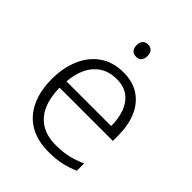

<svg xmlns="http://www.w3.org/2000/svg" viewBox="-209 -844 969 969"><g transform="rotate(45 276.0 -359.5)"><path d="M290 -542Q358 -542 404 -510.5Q450 -479 473 -424Q496 -369 496 -298V-259H116Q117 -153 166 -96.5Q215 -40 307 -40Q356 -40 393 -48.5Q430 -57 474 -76V-24Q435 -7 395.5 1.5Q356 10 305 10Q225 10 169.5 -23Q114 -56 85.5 -117.5Q57 -179 57 -262Q57 -343 84.5 -406.5Q112 -470 164 -506Q216 -542 290 -542ZM289 -494Q216 -494 171 -445.5Q126 -397 118 -306H437Q437 -362 421 -404Q405 -446 372.5 -470Q340 -494 289 -494ZM278 -729Q297 -729 307 -717.5Q317 -706 317 -686Q317 -665 307 -653.5Q297 -642 278 -642Q259 -642 249 -653.5Q239 -665 239 -686Q239 -706 249 -717.5Q259 -729 278 -729Z"/></g></svg>

Font: Noto Sans Armenian Light
Style: Regular
Weight: 300
Designer: Monotype Design Team
Foundry: Monotype Imaging Inc.
Version: Version 2.007